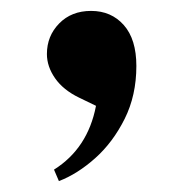

<svg xmlns="http://www.w3.org/2000/svg" viewBox="-20 -173 340 352"><path d="M88 159 79 138Q141 99 156 21L125 6Q96 -8 81 -29.5Q66 -51 66 -74Q66 -107 88.5 -130Q111 -153 147 -153Q184 -153 207 -127Q230 -101 230 -52Q230 2 208.5 45Q187 88 154.5 117Q122 146 88 159Z"/></svg>

Font: DM Serif Text
Style: Regular
Weight: 400
Designer: Colophon Foundry, Frank Grießhammer
Foundry: Colophon Foundry
Version: Version 5.200; ttfautohint (v1.8.3)